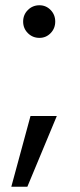

<svg xmlns="http://www.w3.org/2000/svg" viewBox="-20 -567 304 730"><path d="M190 -485Q190 -459 172.5 -441Q155 -423 130 -423Q104 -423 86 -441Q68 -459 68 -485Q68 -511 86 -529Q104 -547 130 -547Q155 -547 172.5 -529Q190 -511 190 -485ZM96 -126H196L84 143H23Z"/></svg>

Font: Poppins
Style: Regular
Weight: 400
Designer: Ninad Kale (Devanagari), Jonny Pinhorn (Latin)
Foundry: Indian Type Foundry
Version: Version 3.002 2017